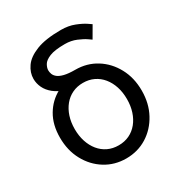

<svg xmlns="http://www.w3.org/2000/svg" viewBox="-174 -856 931 989"><g transform="rotate(-30 292.0 -361.0)"><path d="M48.8 -253.9Q48.8 -177.7 81.1 -118.2Q113.3 -58.6 168.5 -24.4Q223.6 9.8 292 9.8Q360.8 9.8 415.8 -24.4Q470.7 -58.6 502.9 -118.2Q535.2 -177.7 535.2 -253.9Q535.2 -330.1 502.9 -389.6Q470.7 -449.2 415.8 -483.4Q360.8 -517.6 292 -517.6V-439.5Q327.1 -439.5 355.7 -425.8Q384.3 -412.1 404.8 -387Q425.3 -361.8 436.3 -328.1Q447.3 -294.4 447.3 -253.9Q447.3 -213.9 436.3 -179.9Q425.3 -146 404.8 -120.8Q384.3 -95.7 355.7 -82Q327.1 -68.4 292 -68.4Q256.8 -68.4 228.3 -82Q199.7 -95.7 179.2 -120.8Q158.7 -146 147.7 -179.9Q136.7 -213.9 136.7 -253.9Q136.7 -294.4 147.7 -328.1Q158.7 -361.8 179.2 -387Q199.7 -412.1 228.3 -425.8Q256.8 -439.5 292 -439.5V-498Q223.6 -498 168.5 -468.8Q113.3 -439.5 81.1 -384.8Q48.8 -330.1 48.8 -253.9ZM330.6 -732.4Q237.8 -732.4 183.3 -710.7Q128.9 -689 105.5 -655Q82 -621.1 82 -584.5Q82 -557.1 94.2 -531.2Q106.4 -505.4 132.1 -484.6Q157.7 -463.9 197.5 -451.7Q237.3 -439.5 292 -439.5V-517.6Q252 -517.6 227.5 -523.7Q203.1 -529.8 190.7 -540Q178.2 -550.3 174.1 -562Q169.9 -573.7 169.9 -584.5Q169.9 -599.1 179.9 -616.7Q189.9 -634.3 220.2 -646.7Q250.5 -659.2 311.5 -659.2Q348.1 -659.2 378.9 -646.2Q409.7 -633.3 428.2 -620.4Q446.8 -607.4 446.8 -607.4L486.8 -676.3Q486.8 -676.3 466.1 -690.4Q445.3 -704.6 409.9 -718.5Q374.5 -732.4 330.6 -732.4Z"/></g></svg>

Font: Giphurs SC
Style: Regular
Weight: 400
Version: Version 0.920